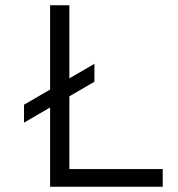

<svg xmlns="http://www.w3.org/2000/svg" viewBox="-20 -708 676 728"><path d="M71 -311 338 -466V-398L71 -243ZM170 0V-688H243V0ZM218 0V-67H597V0Z"/></svg>

Font: Outfit Thin Light
Style: Regular
Weight: 300
Version: Version 1.100;gftools[0.9.27]